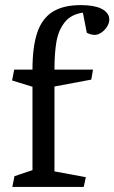

<svg xmlns="http://www.w3.org/2000/svg" viewBox="-20 -739 452 759"><path d="M108.4 -66.4V-396L27.8 -420.9L36.1 -463.9H108.4Q108.4 -554.2 127.2 -609.9Q146 -665.5 187.7 -692.1Q229.5 -718.8 299.3 -718.8Q351.1 -718.8 379.9 -705.1Q393.6 -698.7 402.8 -687.7Q412.1 -676.8 412.1 -662.1Q412.1 -647.9 403.1 -633.5Q394 -619.1 380.6 -610.1Q367.2 -601.1 354.5 -601.1Q339.8 -601.1 323.2 -609.4L307.6 -689Q259.8 -682.1 235.1 -650.1Q210.4 -618.2 202.9 -573Q195.3 -527.8 195.3 -463.9H347.7L340.8 -424.3L195.3 -397V-61.5L319.3 -38.6L311 0H28.8L37.1 -42.5Z"/></svg>

Font: Vesper Libre
Style: Regular
Weight: 400
Designer: Robert Keller & Kimya Gandhi
Foundry: Mota Italic
Version: Version 1.058